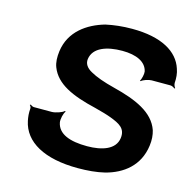

<svg xmlns="http://www.w3.org/2000/svg" viewBox="-107 -828 944 944"><g transform="rotate(15 365.5 -355.5)"><path d="M386 -106C298 -106 238 -128 227 -184C224 -199 231 -233 241 -243L236 -245C227 -235 193 -224 175 -224H84C78 -224 69 -229 66 -232L62 -229C66 -226 70 -218 69 -212C67 -190 69 -170 73 -151C94 -49 199 10 370 10C419 10 465 6 506 -4C594 -27 669 -83 683 -188C687 -217 685 -243 678 -266C649 -350 556 -389 441 -418C385 -432 344 -447 316 -463C288 -478 276 -498 279 -521C287 -581 355 -604 433 -604C505 -604 555 -581 565 -534C567 -522 561 -494 554 -485L558 -483C567 -492 594 -501 610 -501H705C713 -501 724 -495 727 -491L731 -494C727 -498 722 -509 722 -518C724 -543 722 -567 714 -589C688 -670 601 -721 452 -721C403 -721 359 -716 318 -707C231 -682 148 -626 134 -522C130 -491 131 -464 140 -441C170 -364 254 -327 377 -298C412 -289 440 -281 461 -273C508 -255 543 -238 536 -187C528 -128 462 -106 386 -106Z"/></g></svg>

Font: Asimov
Style: EdgeWideIt
Weight: 500
Designer: Google
Version: Version 2.000980: 2014